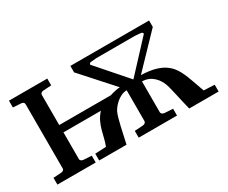

<svg xmlns="http://www.w3.org/2000/svg" viewBox="-83 -719 1132 955"><g transform="rotate(-30 483.0 -241.0)"><path d="M641 -234C700 -234 728 -185 737 -162C747 -138 758 -76 777 0H946V-39L884 -42C859 -112 843 -168 814 -203C773 -252 711 -262 652 -264L823 -442V-479H371V-442L531 -264C517 -264 495 -259 472 -252H176V-425C176 -434 184 -439 193 -440L240 -443V-482H20V-443L67 -440C77 -439 83 -434 83 -425V-56C83 -48 76 -43 67 -42L20 -39V0H240V-39L193 -42C184 -43 176 -48 176 -57V-210H391C342 -158 344 -91 323 -42L260 -39V0H417C431 -64 445 -133 458 -164C468 -187 507 -234 553 -234V-57C553 -49 545 -43 535 -42L487 -39V0H707V-39L659 -42C649 -43 641 -49 641 -57ZM609 -264 461 -433C456 -438 464 -444 468 -445L503 -448H724L759 -445C763 -444 771 -438 766 -433Z"/></g></svg>

Font: Veleka
Style: Regular
Weight: 400
Designer: Stefan Peev, Context Ltd, 2016; SIL International, 1997-2014.
Foundry: Stefan Peev, Context Ltd, 2016
Version: Version 1.000